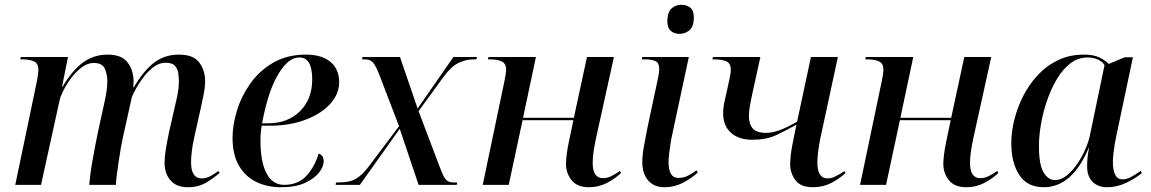

<svg xmlns="http://www.w3.org/2000/svg" viewBox="-20 -775 4825 805"><path d="M768 10Q720 10 695 -18.5Q670 -47 670 -92Q670 -117 675 -148Q680 -179 689 -222L709 -310Q714 -330 722 -367Q730 -404 730 -435Q730 -450 727.5 -468Q725 -486 713.5 -499Q702 -512 674 -512Q649 -512 626 -495.5Q603 -479 584 -454.5Q565 -430 552 -406.5Q539 -383 533 -369L496 -202Q492 -185 487 -157Q482 -129 477.5 -97.5Q473 -66 469.5 -39.5Q466 -13 466 0H354Q355 -14 358.5 -41.5Q362 -69 368 -102.5Q374 -136 380 -168Q386 -200 391 -223L410 -310Q416 -335 423 -371Q430 -407 430 -435Q430 -463 419.5 -487Q409 -511 373 -511Q347 -511 323 -493Q299 -475 279 -448.5Q259 -422 246 -396Q233 -370 230 -355L152 0H44L135 -436Q141 -467 141 -482Q141 -509 122.5 -517.5Q104 -526 76 -526H65L67 -536H265L240 -411H242Q283 -480 328 -513Q373 -546 431 -546Q491 -546 515.5 -512.5Q540 -479 540 -434Q540 -428 539.5 -421.5Q539 -415 539 -409H541Q581 -477 625 -511.5Q669 -546 730 -546Q791 -546 815.5 -513Q840 -480 840 -435Q840 -410 834 -379.5Q828 -349 822 -323L794 -197Q788 -170 784.5 -143.5Q781 -117 781 -95Q781 -27 826 -27Q844 -27 861.5 -36Q879 -45 895 -58L901 -50Q877 -29 844.5 -9.5Q812 10 768 10Z M1158 10Q1100 10 1054 -12.5Q1008 -35 981.5 -81Q955 -127 955 -197Q955 -251 973.5 -311.5Q992 -372 1030 -425.5Q1068 -479 1126 -512.5Q1184 -546 1263 -546Q1329 -546 1365.5 -515.5Q1402 -485 1402 -430Q1402 -381 1364.5 -339.5Q1327 -298 1261 -273Q1195 -248 1112 -248H1077Q1072 -218 1072 -188Q1072 -96 1097.5 -48Q1123 0 1171 0Q1229 0 1263.5 -36.5Q1298 -73 1316 -131Q1337 -125 1337 -98Q1337 -77 1318 -52Q1299 -27 1259.5 -8.5Q1220 10 1158 10ZM1103 -258Q1187 -258 1238 -309Q1289 -360 1289 -442Q1289 -534 1236 -534Q1207 -534 1182.5 -510.5Q1158 -487 1137.5 -447.5Q1117 -408 1102.5 -358.5Q1088 -309 1079 -258Z M1387 0 1389 -10H1401Q1424 -10 1444.5 -14.5Q1465 -19 1485 -34Q1505 -49 1529 -81L1653 -246L1571 -460Q1557 -496 1545.5 -511Q1534 -526 1510 -526H1498L1500 -536H1657L1731 -320L1881 -536H1980L1977 -526H1964Q1934 -526 1903 -511.5Q1872 -497 1839 -452L1735 -309L1821 -82Q1832 -52 1840 -36.5Q1848 -21 1857.5 -15.5Q1867 -10 1885 -10H1897L1895 0H1735L1656 -235L1489 0Z M2449 10Q2400 10 2376.5 -19.5Q2353 -49 2353 -88Q2353 -103 2356 -127.5Q2359 -152 2366 -185L2384 -271H2171L2113 0H2004L2095 -435Q2098 -448 2100 -462Q2102 -476 2102 -482Q2102 -509 2083.5 -517.5Q2065 -526 2037 -526H2026L2028 -536H2227L2173 -281H2386L2441 -536H2554L2479 -196Q2473 -168 2469 -141.5Q2465 -115 2465 -92Q2465 -28 2508 -28Q2526 -28 2543 -36.5Q2560 -45 2579 -58L2584 -50Q2562 -28 2526.5 -9Q2491 10 2449 10Z M2830 -633Q2807 -633 2792.5 -645.5Q2778 -658 2778 -686Q2778 -722 2794.5 -738.5Q2811 -755 2837 -755Q2858 -755 2873.5 -743.5Q2889 -732 2889 -702Q2889 -663 2870.5 -648Q2852 -633 2830 -633ZM2766 10Q2722 10 2697.5 -18.5Q2673 -47 2673 -95Q2673 -126 2680.5 -165.5Q2688 -205 2694 -237L2740 -453Q2744 -472 2744 -485Q2744 -511 2728.5 -518.5Q2713 -526 2685 -526H2671L2673 -536H2868L2797 -204Q2794 -191 2791 -170.5Q2788 -150 2785.5 -129.5Q2783 -109 2783 -96Q2783 -29 2824 -29Q2846 -29 2864.5 -38.5Q2883 -48 2900 -61L2906 -52Q2884 -31 2846.5 -10.5Q2809 10 2766 10Z M3389 10Q3336 10 3314.5 -20Q3293 -50 3293 -86Q3293 -99 3295 -121Q3297 -143 3303 -172L3319 -252Q3272 -226 3232 -207.5Q3192 -189 3134 -189Q3077 -189 3044.5 -218.5Q3012 -248 3012 -299Q3012 -323 3017 -346Q3022 -369 3029 -400L3036 -432Q3044 -465 3044 -482Q3044 -510 3025 -518Q3006 -526 2978 -526H2967L2969 -536H3168L3131 -367Q3127 -347 3123.5 -327Q3120 -307 3120 -288Q3120 -255 3136 -236.5Q3152 -218 3192 -218Q3217 -218 3247 -228.5Q3277 -239 3322 -265L3380 -536H3493L3419 -193Q3414 -167 3410.5 -141Q3407 -115 3407 -94Q3407 -27 3449 -27Q3466 -27 3483 -35.5Q3500 -44 3520 -57L3525 -50Q3503 -28 3467 -9Q3431 10 3389 10Z M4031 10Q3982 10 3958.5 -19.5Q3935 -49 3935 -88Q3935 -103 3938 -127.5Q3941 -152 3948 -185L3966 -271H3753L3695 0H3586L3677 -435Q3680 -448 3682 -462Q3684 -476 3684 -482Q3684 -509 3665.5 -517.5Q3647 -526 3619 -526H3608L3610 -536H3809L3755 -281H3968L4023 -536H4136L4061 -196Q4055 -168 4051 -141.5Q4047 -115 4047 -92Q4047 -28 4090 -28Q4108 -28 4125 -36.5Q4142 -45 4161 -58L4166 -50Q4144 -28 4108.5 -9Q4073 10 4031 10Z M4356 10Q4287 10 4253.5 -41.5Q4220 -93 4220 -175Q4220 -221 4232.5 -272Q4245 -323 4269.5 -371.5Q4294 -420 4330.5 -459.5Q4367 -499 4415.5 -522.5Q4464 -546 4524 -546Q4564 -546 4587.5 -535Q4611 -524 4629 -507L4696 -535H4730L4661 -208Q4658 -195 4654.5 -175Q4651 -155 4648.5 -133.5Q4646 -112 4646 -98Q4646 -23 4686 -23Q4704 -23 4722.5 -33Q4741 -43 4762 -58L4768 -50Q4744 -29 4704 -9.5Q4664 10 4622 10Q4584 10 4561 -12.5Q4538 -35 4538 -77Q4538 -99 4540 -116.5Q4542 -134 4546 -156H4545Q4476 10 4356 10ZM4403 -20Q4429 -20 4453 -39.5Q4477 -59 4497 -88.5Q4517 -118 4531 -150.5Q4545 -183 4550 -209L4611 -502Q4601 -518 4581.5 -526Q4562 -534 4540 -534Q4500 -534 4468 -509.5Q4436 -485 4411.5 -444Q4387 -403 4370 -353.5Q4353 -304 4344.5 -254.5Q4336 -205 4336 -163Q4336 -84 4355.5 -52Q4375 -20 4403 -20Z"/></svg>

Font: Noto Serif Display Medium
Style: Italic
Weight: 500
Italic angle: -12°
Designer: Monotype Design Team
Foundry: Monotype Imaging Inc.
Version: Version 2.009